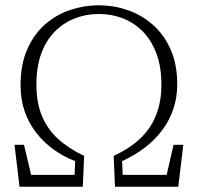

<svg xmlns="http://www.w3.org/2000/svg" viewBox="-20 -708 749 728"><path d="M54 0 35 -159H71L103 -24L73 -45H282L262 -25L265 -97Q221 -114 183.5 -141Q146 -168 117.5 -204.5Q89 -241 73.5 -286Q58 -331 58 -385Q58 -464 83.5 -521.5Q109 -579 151.5 -616Q194 -653 247 -670.5Q300 -688 355 -688Q410 -688 463 -670Q516 -652 558.5 -615Q601 -578 626.5 -521.5Q652 -465 652 -389Q652 -339 637.5 -295.5Q623 -252 595.5 -215Q568 -178 529.5 -148.5Q491 -119 443 -97L446 -25L427 -45H633L607 -23L638 -159H675L656 0H416L411 -117Q472 -145 512 -183Q552 -221 572 -272Q592 -323 592 -387Q592 -454 573.5 -504Q555 -554 522.5 -587.5Q490 -621 447 -638Q404 -655 355 -655Q306 -655 263 -638Q220 -621 187.5 -588Q155 -555 136.5 -505Q118 -455 118 -387Q118 -319 139 -268.5Q160 -218 200 -181.5Q240 -145 299 -117L294 0Z"/></svg>

Font: Source Serif 4 18pt Light
Style: Regular
Weight: 300
Designer: Frank Grießhammer
Foundry: Adobe Systems Incorporated
Version: Version 4.004;hotconv 1.0.116;makeotfexe 2.5.65601